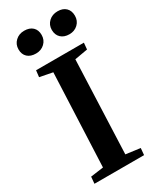

<svg xmlns="http://www.w3.org/2000/svg" viewBox="-235 -1007 881 1075"><g transform="rotate(-30 206.0 -470.0)"><path d="M339.8 -939.9Q373.5 -939.9 392.8 -921.1Q412.1 -902.3 412.1 -870.1Q412.1 -837.4 389.9 -816.2Q367.7 -794.9 334 -794.9Q299.8 -794.9 279.8 -814Q259.8 -833 259.8 -865.2Q259.8 -897.5 282.5 -918.7Q305.2 -939.9 339.8 -939.9ZM43.9 -863.8Q43.9 -896.5 66.7 -917.7Q89.4 -939 123 -939Q157.7 -939 177.2 -920.7Q196.8 -902.3 196.8 -870.1Q196.8 -837.4 174.3 -816.2Q151.9 -794.9 118.2 -794.9Q83.5 -794.9 63.7 -813.2Q43.9 -831.5 43.9 -863.8ZM123 -55.2 148.9 -655.8 65.9 -671.9 70.8 -713.9H379.9L376 -671.9L292 -657.2L268.1 -56.2L360.8 -43.9L356.9 0H36.1L40 -43.9Z"/></g></svg>

Font: Literata SemiBold
Style: Italic
Weight: 650
Italic angle: -2.39999°
Designer: Latin by Veronika Burian and Jose Scaglione. Greek by Irene Vlachou. Cyrillic by Vera Evstafieva
Foundry: TypeTogether
Version: Version 3.021